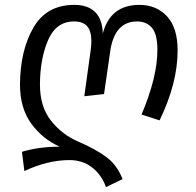

<svg xmlns="http://www.w3.org/2000/svg" viewBox="-20 -558 805 788"><path d="M709 -351Q709 -217 635 -64L561 -88Q626 -242 626 -353Q626 -418 603.5 -444Q581 -470 543 -470Q449 -470 432 -345L407 -172L326 -163L352 -351Q355 -372 355 -389Q355 -430 338 -450Q321 -470 284 -470Q210 -470 177 -392.5Q144 -315 144 -210Q144 -120 189.5 -62.5Q235 -5 303 24Q373 54 417 87Q461 120 483 177L415 210Q398 161 359 130Q320 99 265 99Q176 99 80 144L70 65Q140 44 225 44Q155 13 108.5 -50.5Q62 -114 62 -211Q63 -351 117 -444.5Q171 -538 285 -538Q341 -538 370.5 -508.5Q400 -479 402 -421Q433 -538 552 -538Q622 -538 665.5 -491Q709 -444 709 -351Z"/></svg>

Font: FiraGO Book
Style: Italic
Weight: 350
Italic angle: -8°
Designer: bBox Type GmbH
Foundry: bBox Type GmbH
Version: Version 1.001